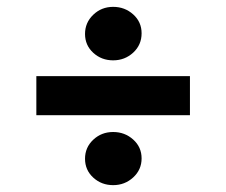

<svg xmlns="http://www.w3.org/2000/svg" viewBox="-20 -586 660 560"><path d="M310 -410Q276 -410 252 -432Q228 -454 228 -487Q228 -520 252 -543Q276 -566 310 -566Q344 -566 368.5 -544Q393 -522 393 -489Q393 -455 368.5 -432.5Q344 -410 310 -410ZM86 -250V-364H534V-250ZM310 -46Q276 -46 252 -68Q228 -90 228 -123Q228 -156 252 -178.5Q276 -201 310 -201Q344 -201 368.5 -179Q393 -157 393 -124Q393 -91 368.5 -68.5Q344 -46 310 -46Z"/></svg>

Font: Literata 7pt
Style: Bold
Weight: 700
Designer: Latin by Veronika Burian and Jose Scaglione. Greek by Irene Vlachou. Cyrillic by Vera Evstafieva.
Foundry: TypeTogether
Version: Version 3.002